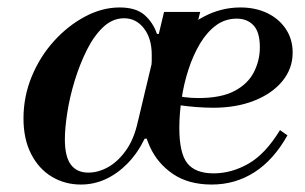

<svg xmlns="http://www.w3.org/2000/svg" viewBox="-20 -482 817 515"><path d="M548 13Q486 13 444.5 -15Q403 -43 382.5 -87.5Q362 -132 362 -179Q362 -230 383.5 -280Q405 -330 442 -371Q479 -412 526 -437Q573 -462 625 -462Q665 -462 696.5 -447Q728 -432 746.5 -404.5Q765 -377 765 -341Q765 -298 737.5 -264.5Q710 -231 662 -212Q614 -193 552 -193Q530 -193 505 -195Q480 -197 460.5 -200Q441 -203 434 -204L439 -229Q456 -224 474 -221.5Q492 -219 512 -219Q573 -219 609 -238Q645 -257 661 -288.5Q677 -320 677 -355Q677 -396 660 -414Q643 -432 615 -432Q584 -432 559.5 -414Q535 -396 516.5 -365Q498 -334 485.5 -295.5Q473 -257 467 -216.5Q461 -176 461 -139Q461 -71 482.5 -44Q504 -17 553 -17Q601 -17 646.5 -43Q692 -69 731 -133L751 -119Q714 -53 662.5 -20Q611 13 548 13ZM197 13Q154 13 119 -8Q84 -29 63.5 -69Q43 -109 43 -164Q43 -223 65 -276.5Q87 -330 124.5 -371.5Q162 -413 208 -437.5Q254 -462 301 -462Q345 -462 368 -441.5Q391 -421 401 -391H407L385 -300Q387 -310 387 -319Q387 -328 387 -335Q387 -379 366 -406Q345 -433 313 -433Q282 -433 257 -409.5Q232 -386 213 -348Q194 -310 180.5 -266Q167 -222 160.5 -180Q154 -138 154 -108Q154 -62 170 -40.5Q186 -19 217 -19Q244 -19 270.5 -34Q297 -49 318.5 -79.5Q340 -110 350 -157L374 -143V-110H368Q349 -71 322 -43.5Q295 -16 263.5 -1.5Q232 13 197 13ZM337 -102 420 -450H517L441 -147Z"/></svg>

Font: Libre Bodoni
Style: Italic
Weight: 400
Italic angle: -13°
Designer: Pablo Impallari, Rodrigo Fuenzalida
Foundry: Impallari Type
Version: Version 2.005;gftools[0.9.23]